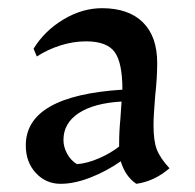

<svg xmlns="http://www.w3.org/2000/svg" viewBox="-20 -438 477 469"><path d="M43 -83Q43 -204 279 -219Q279 -285 260 -311Q241 -337 190 -337Q159 -337 127.5 -327Q96 -317 70 -300L62 -319Q89 -363 135 -390.5Q181 -418 229 -418Q294 -418 329 -383.5Q364 -349 364 -284Q364 -248 359 -203Q355 -155 355 -132Q355 -94 363 -73Q371 -52 394 -27Q357 5 313 11Q286 -7 275 -44Q239 -19 200 -4Q161 11 128 11Q92 11 67.5 -15.5Q43 -42 43 -83ZM271 -80V-85Q271 -117 274 -147L277 -190Q209 -186 172 -161.5Q135 -137 135 -96Q135 -79 144 -62.5Q153 -46 168 -37Q193 -39 221 -51Q249 -63 271 -80Z"/></svg>

Font: Mirza
Style: Regular
Weight: 400
Designer: Arabic design by Kourosh Beigpour, Latin design by Eduardo Tunni, engineering by Lasse Fister
Version: Version 1.000